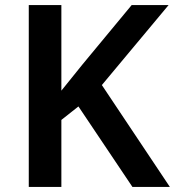

<svg xmlns="http://www.w3.org/2000/svg" viewBox="-20 -734 687 754"><path d="M647 0 380 -400 642 -714H497L304 -481C276 -446 248 -412 221 -378V-714H93V0H221V-263L288 -316L500 0Z"/></svg>

Font: Noto Sans Telugu SemiBold
Style: Regular
Weight: 600
Designer: Jelle Bosma - Monotype Design Team
Foundry: Monotype Imaging Inc.
Version: Version 2.005